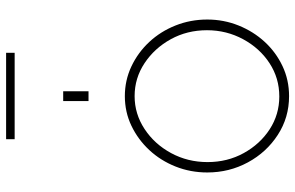

<svg xmlns="http://www.w3.org/2000/svg" viewBox="-189 -768 967 629"><g transform="rotate(-90 294.5 -453.5)"><path d="M294 10Q224 10 167 -27Q110 -64 77 -125Q44 -186 44 -258Q44 -313 63.5 -362Q83 -411 117.5 -448Q152 -485 197 -506.5Q242 -528 294 -528Q346 -528 391.5 -506.5Q437 -485 471.5 -448Q506 -411 525.5 -362Q545 -313 545 -258Q545 -204 525.5 -155.5Q506 -107 472 -70Q438 -33 392.5 -11.5Q347 10 294 10ZM78 -257Q78 -192 107.5 -138.5Q137 -85 185.5 -53.5Q234 -22 293 -22Q353 -22 402 -54Q451 -86 480.5 -140.5Q510 -195 510 -259Q510 -324 480.5 -377.5Q451 -431 402 -463.5Q353 -496 294 -496Q236 -496 186.5 -463.5Q137 -431 107.5 -376.5Q78 -322 78 -257ZM278 -647V-730H310V-647ZM153 -889V-917H436V-889Z"/></g></svg>

Font: Raleway ExtraLight
Style: Regular
Weight: 200
Designer: Matt McInerney, Pablo Impallari, Rodrigo Fuenzalida
Foundry: Matt McInerney, Pablo Impallari, Rodrigo Fuenzalida
Version: Version 4.026